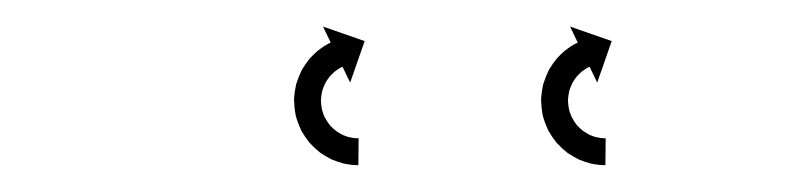

<svg xmlns="http://www.w3.org/2000/svg" viewBox="-20 -616 594 143"><path d="M429.7 -493C430.1 -493 430.5 -493 430.9 -493L431.1 -513C430.7 -513 430.4 -513 430.1 -513C430.1 -513 430.1 -513 430.2 -513C430.2 -513 430.3 -513 430.3 -513C429.4 -513 428.5 -513.1 427.6 -513.2C427.6 -513.2 427.7 -513.1 427.8 -513.1C427.9 -513.1 428 -513.1 428 -513.1C426.6 -513.3 425.2 -513.6 423.9 -513.9C423.9 -513.9 424 -513.8 424.1 -513.8C424.3 -513.8 424.4 -513.7 424.4 -513.7C422.6 -514.2 420.9 -514.8 419.3 -515.5C419.3 -515.5 419.4 -515.4 419.6 -515.4C419.7 -515.3 419.8 -515.2 419.8 -515.2C417.9 -516.2 416.1 -517.3 414.3 -518.4C414.3 -518.4 414.4 -518.3 414.6 -518.2C414.7 -518.1 414.9 -518 414.9 -518C413 -519.5 411.2 -521.1 409.6 -522.8C409.6 -522.8 409.7 -522.7 409.9 -522.5C410 -522.4 410.1 -522.2 410.1 -522.2C408.5 -524.2 407.1 -526.3 405.9 -528.6C405.9 -528.6 405.9 -528.4 406 -528.2C406.1 -528 406.2 -527.8 406.2 -527.8C405.1 -530.2 404.2 -532.7 403.6 -535.2C403.6 -535.2 403.6 -535 403.7 -534.8C403.7 -534.6 403.8 -534.4 403.8 -534.4C403.3 -537 403 -539.6 403 -542.2C403 -542.2 403 -542 403 -541.8C403 -541.6 403 -541.4 403 -541.4C403.2 -543.9 403.5 -546.4 404.1 -548.9C404.1 -548.9 404.1 -548.7 404 -548.5C404 -548.3 403.9 -548.1 403.9 -548.1C404.6 -550.4 405.5 -552.6 406.6 -554.7C406.6 -554.7 406.5 -554.6 406.4 -554.4C406.3 -554.2 406.2 -554.1 406.2 -554.1C407.3 -555.9 408.5 -557.7 409.9 -559.4C409.9 -559.4 409.8 -559.2 409.7 -559.1C409.5 -559 409.4 -558.9 409.4 -558.9C410.7 -560.2 411.9 -561.5 413.3 -562.7C413.3 -562.7 413.2 -562.6 413.1 -562.5C413 -562.4 412.9 -562.4 412.9 -562.4C414 -563.2 415.1 -564 416.3 -564.8C416.3 -564.8 416.2 -564.8 416.1 -564.7C416 -564.7 416 -564.6 416 -564.6C416.7 -565.1 417.5 -565.5 418.3 -565.9C418.3 -565.9 418.3 -565.9 418.2 -565.9C418.2 -565.9 418.1 -565.8 418.1 -565.8C418.4 -566 418.8 -566.2 419.1 -566.3L424.8 -554.5L435.6 -585.4L404.6 -596.2L410.3 -584.3C410 -584.1 409.6 -583.9 409.2 -583.7C409.2 -583.7 409.2 -583.7 409.1 -583.7C409.1 -583.7 409 -583.7 409 -583.7C407.9 -583.1 406.8 -582.4 405.7 -581.8C405.7 -581.8 405.6 -581.7 405.5 -581.7C405.4 -581.6 405.4 -581.6 405.4 -581.6C403.7 -580.5 402.1 -579.3 400.5 -578.1C400.5 -578.1 400.4 -578 400.3 -577.9C400.2 -577.8 400.1 -577.7 400.1 -577.7C398.2 -576.1 396.4 -574.2 394.6 -572.3C394.6 -572.3 394.5 -572.2 394.4 -572.1C394.3 -572 394.2 -571.8 394.2 -571.8C392.3 -569.4 390.6 -566.9 389 -564.3C389 -564.3 388.9 -564.1 388.9 -564C388.8 -563.8 388.7 -563.7 388.7 -563.7C387.2 -560.6 385.9 -557.4 384.9 -554.2C384.9 -554.2 384.8 -554 384.7 -553.8C384.7 -553.6 384.6 -553.4 384.6 -553.4C383.8 -549.9 383.3 -546.3 383 -542.7C383 -542.7 383 -542.5 383 -542.3C383 -542.1 383 -541.9 383 -541.9C383.1 -538.2 383.4 -534.5 384.1 -530.9C384.1 -530.9 384.1 -530.7 384.2 -530.5C384.2 -530.3 384.2 -530.1 384.2 -530.1C385.2 -526.4 386.5 -522.9 388.1 -519.5C388.1 -519.5 388.1 -519.3 388.2 -519.1C388.3 -518.9 388.4 -518.7 388.4 -518.7C390.2 -515.6 392.3 -512.5 394.5 -509.7C394.5 -509.7 394.7 -509.5 394.8 -509.4C394.9 -509.2 395.1 -509.1 395.1 -509.1C397.4 -506.6 399.9 -504.3 402.6 -502.2C402.6 -502.2 402.8 -502.1 402.9 -502C403 -501.9 403.2 -501.8 403.2 -501.8C405.7 -500.1 408.4 -498.6 411.1 -497.2C411.1 -497.2 411.3 -497.2 411.4 -497.1C411.6 -497 411.7 -497 411.7 -497C414.1 -496 416.5 -495.2 419 -494.5C419 -494.5 419.1 -494.4 419.3 -494.4C419.4 -494.4 419.5 -494.3 419.5 -494.3C421.5 -493.9 423.4 -493.5 425.4 -493.3C425.4 -493.3 425.4 -493.3 425.5 -493.3C425.6 -493.3 425.7 -493.2 425.7 -493.2C427 -493.1 428.2 -493 429.5 -493C429.5 -493 429.5 -493 429.6 -493C429.6 -493 429.7 -493 429.7 -493ZM245.7 -493C246.1 -493 246.5 -493 246.9 -493L247.1 -513C246.7 -513 246.4 -513 246.1 -513C246.1 -513 246.1 -513 246.2 -513C246.2 -513 246.3 -513 246.3 -513C245.4 -513 244.5 -513.1 243.6 -513.2C243.6 -513.2 243.7 -513.1 243.8 -513.1C243.9 -513.1 244 -513.1 244 -513.1C242.6 -513.3 241.2 -513.6 239.9 -513.9C239.9 -513.9 240 -513.8 240.1 -513.8C240.3 -513.8 240.4 -513.7 240.4 -513.7C238.6 -514.2 236.9 -514.8 235.3 -515.5C235.3 -515.5 235.4 -515.4 235.6 -515.4C235.7 -515.3 235.8 -515.2 235.8 -515.2C233.9 -516.2 232.1 -517.3 230.3 -518.4C230.3 -518.4 230.4 -518.3 230.6 -518.2C230.7 -518.1 230.9 -518 230.9 -518C229 -519.5 227.2 -521.1 225.6 -522.8C225.6 -522.8 225.7 -522.7 225.9 -522.5C226 -522.4 226.1 -522.2 226.1 -522.2C224.5 -524.2 223.1 -526.3 221.9 -528.6C221.9 -528.6 221.9 -528.4 222 -528.2C222.1 -528 222.2 -527.8 222.2 -527.8C221.1 -530.2 220.2 -532.7 219.6 -535.2C219.6 -535.2 219.6 -535 219.7 -534.8C219.7 -534.6 219.8 -534.4 219.8 -534.4C219.3 -537 219 -539.6 219 -542.2C219 -542.2 219 -542 219 -541.8C219 -541.6 219 -541.4 219 -541.4C219.2 -543.9 219.5 -546.4 220.1 -548.9C220.1 -548.9 220.1 -548.7 220 -548.5C220 -548.3 219.9 -548.1 219.9 -548.1C220.6 -550.4 221.5 -552.6 222.6 -554.7C222.6 -554.7 222.5 -554.6 222.4 -554.4C222.3 -554.2 222.2 -554.1 222.2 -554.1C223.3 -555.9 224.5 -557.7 225.9 -559.4C225.9 -559.4 225.8 -559.2 225.7 -559.1C225.5 -559 225.4 -558.9 225.4 -558.9C226.7 -560.2 227.9 -561.5 229.3 -562.7C229.3 -562.7 229.2 -562.6 229.1 -562.5C229 -562.4 228.9 -562.4 228.9 -562.4C230 -563.2 231.1 -564 232.3 -564.8C232.3 -564.8 232.2 -564.8 232.1 -564.7C232 -564.7 232 -564.6 232 -564.6C232.7 -565.1 233.5 -565.5 234.3 -565.9C234.3 -565.9 234.3 -565.9 234.2 -565.9C234.2 -565.9 234.1 -565.8 234.1 -565.8C234.4 -566 234.8 -566.2 235.1 -566.3L240.8 -554.5L251.6 -585.4L220.6 -596.2L226.3 -584.3C226 -584.1 225.6 -583.9 225.2 -583.7C225.2 -583.7 225.2 -583.7 225.1 -583.7C225.1 -583.7 225 -583.7 225 -583.7C223.9 -583.1 222.8 -582.4 221.7 -581.8C221.7 -581.8 221.6 -581.7 221.5 -581.7C221.4 -581.6 221.4 -581.6 221.4 -581.6C219.7 -580.5 218.1 -579.3 216.5 -578.1C216.5 -578.1 216.4 -578 216.3 -577.9C216.2 -577.8 216.1 -577.7 216.1 -577.7C214.2 -576.1 212.4 -574.2 210.6 -572.3C210.6 -572.3 210.5 -572.2 210.4 -572.1C210.3 -572 210.2 -571.8 210.2 -571.8C208.3 -569.4 206.6 -566.9 205 -564.3C205 -564.3 204.9 -564.1 204.9 -564C204.8 -563.8 204.7 -563.7 204.7 -563.7C203.2 -560.6 201.9 -557.4 200.9 -554.2C200.9 -554.2 200.8 -554 200.7 -553.8C200.7 -553.6 200.6 -553.4 200.6 -553.4C199.8 -549.9 199.3 -546.3 199 -542.7C199 -542.7 199 -542.5 199 -542.3C199 -542.1 199 -541.9 199 -541.9C199.1 -538.2 199.4 -534.5 200.1 -530.9C200.1 -530.9 200.1 -530.7 200.2 -530.5C200.2 -530.3 200.2 -530.1 200.2 -530.1C201.2 -526.4 202.5 -522.9 204.1 -519.5C204.1 -519.5 204.1 -519.3 204.2 -519.1C204.3 -518.9 204.4 -518.7 204.4 -518.7C206.2 -515.6 208.3 -512.5 210.5 -509.7C210.5 -509.7 210.7 -509.5 210.8 -509.4C210.9 -509.2 211.1 -509.1 211.1 -509.1C213.4 -506.6 215.9 -504.3 218.6 -502.2C218.6 -502.2 218.8 -502.1 218.9 -502C219 -501.9 219.2 -501.8 219.2 -501.8C221.7 -500.1 224.4 -498.6 227.1 -497.2C227.1 -497.2 227.3 -497.2 227.4 -497.1C227.6 -497 227.7 -497 227.7 -497C230.1 -496 232.5 -495.2 235 -494.5C235 -494.5 235.1 -494.4 235.3 -494.4C235.4 -494.4 235.5 -494.3 235.5 -494.3C237.5 -493.9 239.4 -493.5 241.4 -493.3C241.4 -493.3 241.4 -493.3 241.5 -493.3C241.6 -493.3 241.7 -493.2 241.7 -493.2C243 -493.1 244.2 -493 245.5 -493C245.5 -493 245.5 -493 245.6 -493C245.6 -493 245.7 -493 245.7 -493Z"/></svg>

Font: FRB American Cursive Just Arrows
Style: Bold Italic
Weight: 700
Italic angle: -25°
Version: Version 2.0;Modular Font Editor K font №1